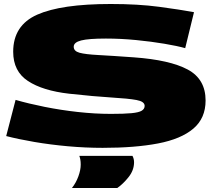

<svg xmlns="http://www.w3.org/2000/svg" viewBox="-20 -730 1070 961"><path d="M951 -669 907 -489Q868 -500 803 -511Q738 -522 661.5 -529.5Q585 -537 510 -537Q423 -537 386 -527.5Q349 -518 349 -496Q349 -474 378 -466Q407 -458 473 -454.5Q539 -451 650 -443Q830 -430 919.5 -382Q1009 -334 1009 -227Q1009 -138 947.5 -86Q886 -34 771 -12Q656 10 494 10Q407 10 319 2Q231 -6 152 -19.5Q73 -33 11 -49L58 -230Q124 -211 204 -195Q284 -179 369.5 -169.5Q455 -160 535 -160Q601 -160 638 -163.5Q675 -167 689.5 -176Q704 -185 704 -200Q704 -222 663 -229.5Q622 -237 538 -242Q454 -247 326 -261Q194 -276 120 -324.5Q46 -373 46 -471Q46 -603 166 -656.5Q286 -710 534 -710Q671 -710 776 -696Q881 -682 951 -669ZM340 211Q360 186 372 153.5Q384 121 384 94Q384 79 382 68.5Q380 58 377 50H643Q651 65 651 82Q651 122 623.5 156.5Q596 191 567 211Z"/></svg>

Font: Georama ExtraExtended ExtraBold
Style: Regular
Weight: 800
Width: 8
Designer: Jean-Baptiste Levee
Foundry: Production Type
Version: Version 1.000